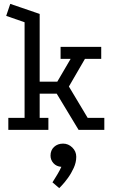

<svg xmlns="http://www.w3.org/2000/svg" viewBox="-20 -671 591 992"><path d="M33 -651 185 -599V-249H276L345 -367H293V-429H503V-367H419L336 -224L433 -62H519V0H386L273 -187H185V-62H230V0H23V-62H107V-556L12 -589ZM286 301 251 271Q251 271 259 258.5Q267 246 278 227.5Q289 209 297 191Q271 189 256 172Q241 155 241 133Q241 105 259.5 88Q278 71 306 71Q333 71 353.5 91Q374 111 374 139Q374 168 361 196.5Q348 225 330.5 249Q313 273 299.5 287Q286 301 286 301Z"/></svg>

Font: Podkova
Style: Regular
Weight: 400
Designer: Ilya Yudin
Foundry: Cyreal (www.cyreal.org)
Version: Version 2.103